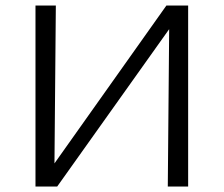

<svg xmlns="http://www.w3.org/2000/svg" viewBox="-20 -678 813 698"><path d="M109 -658H183L178 -84L585 -658H664V0H590L595 -572L188 0H109Z"/></svg>

Font: QiushuiShotai Bright
Style: Regular
Weight: 400
Designer: Christian Thalmann (Catharsis Fonts)
Version: Version 1.250;